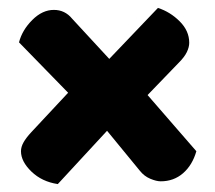

<svg xmlns="http://www.w3.org/2000/svg" viewBox="-20 -525 544 485"><path d="M331 -310 476 -143Q466 -108 442.5 -87.5Q419 -67 386 -67Q375 -67 359.5 -73.5Q344 -80 333 -94L237 -211L184 -258L28 -418Q36 -449 61.5 -474.5Q87 -500 116 -500Q130 -500 141.5 -494.5Q153 -489 162 -478L283 -347ZM432 -367 323 -254 260 -205 126 -60Q86 -66 59.5 -91.5Q33 -117 33 -143Q33 -154 39.5 -165.5Q46 -177 59 -191L171 -311L230 -349L379 -505Q410 -495 434 -471Q458 -447 458 -417Q458 -406 452 -393.5Q446 -381 432 -367Z"/></svg>

Font: Baloo Tamma 2 ExtraBold
Style: Regular
Weight: 800
Designer: Divya Kowshik, Shuchita Grover and Ek Type
Foundry: Ek Type
Version: Version 1.700